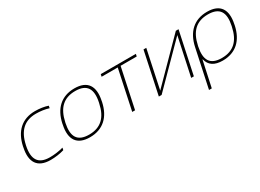

<svg xmlns="http://www.w3.org/2000/svg" viewBox="-29 -1144 2680 1980"><g transform="rotate(-30 1311.0 -154.5)"><path d="M96 -256 94 -244C60 -85 117 9 274 9C327 9 388 1 436 -14L442 -41C388 -26 332 -19 281 -19C143 -19 96 -97 127 -246L129 -254C161 -403 241 -481 379 -481C429 -481 483 -474 531 -459L536 -486C494 -501 437 -509 384 -509C227 -509 130 -415 96 -256Z M565 -256 563 -244C529 -84 587 9 743 9C899 9 997 -84 1031 -244L1033 -256C1067 -416 1009 -509 853 -509C697 -509 599 -416 565 -256ZM596 -246 598 -254C630 -403 707 -481 847 -481C986 -481 1032 -403 1000 -254L998 -246C967 -97 888 -19 749 -19C609 -19 565 -97 596 -246Z M1249 0H1283L1383 -472H1575L1581 -500H1163L1157 -472H1349Z M1566 0H1599L2048 -454L1951 0H1983L2089 -500H2057L1609 -46L1705 -500H1672Z M2611 -244 2613 -256C2647 -416 2589 -509 2433 -509C2276 -509 2179 -415 2145 -256L2048 200H2081L2147 -106H2150C2168 -29 2226 9 2324 9C2480 9 2577 -84 2611 -244ZM2176 -246 2178 -254C2210 -403 2287 -481 2427 -481C2567 -481 2612 -403 2580 -254L2578 -246C2547 -97 2469 -19 2329 -19C2189 -19 2145 -97 2176 -246Z"/></g></svg>

Font: LT Wave Text Thin Italic
Style: Regular
Weight: 100
Designer: Daniel Lyons
Version: Version 2.5 (Glyphs App)